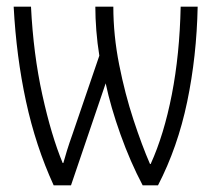

<svg xmlns="http://www.w3.org/2000/svg" viewBox="-20 -552 640 576"><path d="M141 4Q87 -114 58 -248Q29 -382 21 -532H73Q80 -390 107 -267.5Q134 -145 168 -63H170Q175 -81 181 -100.5Q187 -120 198 -151L278 -385Q272 -422 269 -460Q266 -498 266 -532H320Q320 -446 337.5 -358Q355 -270 380.5 -192.5Q406 -115 430 -60H432Q472 -148 495.5 -268.5Q519 -389 522 -532H573Q570 -383 541.5 -246.5Q513 -110 454 4H408Q371 -66 341.5 -148.5Q312 -231 297 -302L193 4Z"/></svg>

Font: Noto Sans Mono Light
Style: Regular
Weight: 300
Designer: Monotype Design Team
Foundry: Monotype Imaging Inc.
Version: Version 2.014; ttfautohint (v1.8.4.7-5d5b)